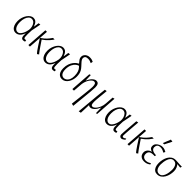

<svg xmlns="http://www.w3.org/2000/svg" viewBox="295 -2157 3842 3842"><g transform="rotate(45 2216.0 -236.0)"><path d="M183 9Q141 9 110 -15.5Q79 -40 62 -85Q45 -130 45 -190Q45 -245 61 -293.5Q77 -342 103 -379.5Q129 -417 161.5 -438Q194 -459 227 -459Q267 -459 291.5 -441Q316 -423 331 -395Q346 -367 356 -338Q359 -355 365 -390Q371 -425 374 -453L418 -459Q411 -421 401 -368.5Q391 -316 378 -253Q373 -195 374 -143.5Q375 -92 377 -70Q378 -56 383.5 -44.5Q389 -33 408 -33Q413 -33 423 -35Q433 -37 437 -39L444 -3Q437 1 424 5Q411 9 395 9Q358 9 344.5 -23Q331 -55 335 -131Q315 -76 289.5 -45.5Q264 -15 236.5 -3Q209 9 183 9ZM200 -29Q230 -29 253 -51Q276 -73 293 -105.5Q310 -138 319.5 -171.5Q329 -205 332 -227Q338 -274 325.5 -318.5Q313 -363 285.5 -391.5Q258 -420 217 -420Q181 -420 153 -393Q125 -366 109 -318Q93 -270 93 -208Q93 -123 123 -76Q153 -29 200 -29Z M788 6Q782 0 772.5 -10Q763 -20 744 -46Q725 -72 691 -123.5Q657 -175 601 -263L582 0H538L570 -450H614L601 -266Q606 -269 610 -271.5Q614 -274 618 -277Q674 -316 712 -356.5Q750 -397 786 -450H831Q802 -407 773.5 -374.5Q745 -342 715 -316Q685 -290 649 -265Q698 -192 728.5 -147.5Q759 -103 776.5 -78.5Q794 -54 804.5 -41.5Q815 -29 823 -19Z M1024 9Q982 9 951 -15.5Q920 -40 903 -85Q886 -130 886 -190Q886 -245 902 -293.5Q918 -342 944 -379.5Q970 -417 1002.5 -438Q1035 -459 1068 -459Q1108 -459 1132.5 -441Q1157 -423 1172 -395Q1187 -367 1197 -338Q1200 -355 1206 -390Q1212 -425 1215 -453L1259 -459Q1252 -421 1242 -368.5Q1232 -316 1219 -253Q1214 -195 1215 -143.5Q1216 -92 1218 -70Q1219 -56 1224.5 -44.5Q1230 -33 1249 -33Q1254 -33 1264 -35Q1274 -37 1278 -39L1285 -3Q1278 1 1265 5Q1252 9 1236 9Q1199 9 1185.5 -23Q1172 -55 1176 -131Q1156 -76 1130.5 -45.5Q1105 -15 1077.5 -3Q1050 9 1024 9ZM1041 -29Q1071 -29 1094 -51Q1117 -73 1134 -105.5Q1151 -138 1160.5 -171.5Q1170 -205 1173 -227Q1179 -274 1166.5 -318.5Q1154 -363 1126.5 -391.5Q1099 -420 1058 -420Q1022 -420 994 -393Q966 -366 950 -318Q934 -270 934 -208Q934 -123 964 -76Q994 -29 1041 -29Z M1491 9Q1451 9 1421.5 -11Q1392 -31 1375.5 -69.5Q1359 -108 1359 -165Q1359 -236 1377.5 -287Q1396 -338 1422.5 -372.5Q1449 -407 1475.5 -427Q1502 -447 1518 -454Q1487 -490 1468 -517.5Q1449 -545 1449 -581Q1449 -614 1466.5 -640Q1484 -666 1514 -681.5Q1544 -697 1582 -697Q1619 -697 1644.5 -689.5Q1670 -682 1686 -673L1677 -626Q1658 -637 1632 -644.5Q1606 -652 1577 -652Q1534 -652 1514 -635Q1494 -618 1494 -589Q1494 -567 1505 -547Q1516 -527 1540 -501L1592 -444Q1621 -413 1638.5 -381.5Q1656 -350 1663.5 -314.5Q1671 -279 1671 -234Q1671 -193 1659 -150Q1647 -107 1624 -71Q1601 -35 1567.5 -13Q1534 9 1491 9ZM1503 -33Q1520 -33 1541.5 -41Q1563 -49 1583 -69.5Q1603 -90 1616 -126Q1629 -162 1629 -218Q1629 -281 1612.5 -328.5Q1596 -376 1564 -407L1548 -423Q1522 -418 1489 -392Q1456 -366 1431 -316Q1406 -266 1404 -188Q1403 -130 1417.5 -96Q1432 -62 1455.5 -47.5Q1479 -33 1503 -33Z M1783 0 1814 -449 1846 -459 1851 -308Q1886 -383 1927.5 -421Q1969 -459 2007 -459Q2048 -459 2066.5 -431Q2085 -403 2085 -347Q2085 -308 2077.5 -223Q2070 -138 2058 -22.5Q2046 93 2033 225L1983 214Q1992 133 2002 48.5Q2012 -36 2020.5 -111.5Q2029 -187 2034 -241.5Q2039 -296 2039 -316Q2039 -371 2026.5 -393.5Q2014 -416 1982 -416Q1968 -416 1948.5 -403Q1929 -390 1908 -363.5Q1887 -337 1870 -298Q1853 -259 1845 -208L1828 0Z M2188 225 2234 -279 2247 -10 2239 215ZM2458 9 2454 -146Q2419 -69 2377.5 -30Q2336 9 2297 9Q2257 9 2239 -19.5Q2221 -48 2221 -103Q2221 -127 2223.5 -164Q2226 -201 2230.5 -244Q2235 -287 2239.5 -328.5Q2244 -370 2247.5 -402.5Q2251 -435 2253 -450L2298 -457Q2297 -443 2294 -411Q2291 -379 2287 -339Q2283 -299 2279 -258.5Q2275 -218 2272.5 -184.5Q2270 -151 2270 -133Q2270 -76 2280.5 -55Q2291 -34 2321 -34Q2335 -34 2357 -49.5Q2379 -65 2401 -95Q2423 -125 2440 -169Q2457 -213 2461 -270L2474 -449L2517 -459L2487 0Z M2765 9Q2723 9 2692 -15.5Q2661 -40 2644 -85Q2627 -130 2627 -190Q2627 -245 2643 -293.5Q2659 -342 2685 -379.5Q2711 -417 2743.5 -438Q2776 -459 2809 -459Q2849 -459 2873.5 -441Q2898 -423 2913 -395Q2928 -367 2938 -338Q2941 -355 2947 -390Q2953 -425 2956 -453L3000 -459Q2993 -421 2983 -368.5Q2973 -316 2960 -253Q2955 -195 2956 -143.5Q2957 -92 2959 -70Q2960 -56 2965.5 -44.5Q2971 -33 2990 -33Q2995 -33 3005 -35Q3015 -37 3019 -39L3026 -3Q3019 1 3006 5Q2993 9 2977 9Q2940 9 2926.5 -23Q2913 -55 2917 -131Q2897 -76 2871.5 -45.5Q2846 -15 2818.5 -3Q2791 9 2765 9ZM2782 -29Q2812 -29 2835 -51Q2858 -73 2875 -105.5Q2892 -138 2901.5 -171.5Q2911 -205 2914 -227Q2920 -274 2907.5 -318.5Q2895 -363 2867.5 -391.5Q2840 -420 2799 -420Q2763 -420 2735 -393Q2707 -366 2691 -318Q2675 -270 2675 -208Q2675 -123 2705 -76Q2735 -29 2782 -29Z M3170 9Q3152 9 3134 -6Q3116 -21 3116 -52Q3116 -72 3119 -116.5Q3122 -161 3126.5 -219Q3131 -277 3135.5 -337.5Q3140 -398 3144 -449L3189 -459Q3185 -408 3180 -349Q3175 -290 3171 -234Q3167 -178 3164 -134Q3161 -90 3161 -69Q3161 -47 3170 -40Q3179 -33 3189 -33Q3198 -33 3214 -41Q3230 -49 3247 -62L3251 -31Q3223 -10 3205 -0.5Q3187 9 3170 9Z M3593 6Q3587 0 3577.5 -10Q3568 -20 3549 -46Q3530 -72 3496 -123.5Q3462 -175 3406 -263L3387 0H3343L3375 -450H3419L3406 -266Q3411 -269 3415 -271.5Q3419 -274 3423 -277Q3479 -316 3517 -356.5Q3555 -397 3591 -450H3636Q3607 -407 3578.5 -374.5Q3550 -342 3520 -316Q3490 -290 3454 -265Q3503 -192 3533.5 -147.5Q3564 -103 3581.5 -78.5Q3599 -54 3609.5 -41.5Q3620 -29 3628 -19Z M3816 11Q3777 11 3747.5 -4Q3718 -19 3701.5 -47Q3685 -75 3685 -115Q3685 -145 3701 -171.5Q3717 -198 3742.5 -215.5Q3768 -233 3798 -236Q3769 -244 3744 -264Q3719 -284 3719 -328Q3719 -369 3745 -398Q3771 -427 3808 -443Q3845 -459 3879 -459Q3914 -459 3945 -447Q3976 -435 3990 -425L3970 -387Q3957 -394 3927.5 -409Q3898 -424 3860 -424Q3807 -424 3785.5 -399.5Q3764 -375 3764 -337Q3764 -295 3799.5 -271.5Q3835 -248 3905 -247L3896 -214Q3890 -215 3885 -215.5Q3880 -216 3874.5 -216Q3869 -216 3860 -216Q3791 -216 3764 -190Q3737 -164 3737 -119Q3737 -73 3764.5 -49Q3792 -25 3832 -25Q3867 -25 3892 -35Q3917 -45 3946 -62L3954 -35Q3941 -27 3924 -16Q3907 -5 3881 3Q3855 11 3816 11ZM3827 -516 3893 -679 3944 -671 3865 -516Z M4185 9Q4145 9 4114.5 -13Q4084 -35 4067.5 -76.5Q4051 -118 4051 -176Q4051 -224 4062 -273.5Q4073 -323 4097 -365Q4121 -407 4159 -433Q4197 -459 4252 -459Q4278 -459 4302.5 -456.5Q4327 -454 4357.5 -452Q4388 -450 4432 -450L4421 -414L4329 -423Q4348 -406 4366.5 -366Q4385 -326 4385 -274Q4385 -226 4373.5 -176.5Q4362 -127 4337.5 -85Q4313 -43 4275.5 -17Q4238 9 4185 9ZM4209 -25Q4248 -25 4273 -50Q4298 -75 4312.5 -113.5Q4327 -152 4332.5 -193Q4338 -234 4338 -266Q4338 -334 4311 -379.5Q4284 -425 4228 -425Q4189 -425 4163.5 -399.5Q4138 -374 4124 -335Q4110 -296 4104.5 -255Q4099 -214 4099 -184Q4099 -111 4128 -68Q4157 -25 4209 -25Z"/></g></svg>

Font: Ancizar Sans Thin
Style: Italic
Weight: 100
Italic angle: -4°
Designer: Cesar Puertas, Viviana Monsalve, Julian Moncada, Julian Prieto, Jose Castro, Mariel Hernandez, Felipe Aragon, Sara Alarc
Version: Version 8.100